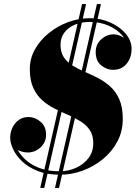

<svg xmlns="http://www.w3.org/2000/svg" viewBox="-20 -850 671 950"><path d="M277.5 14.5Q212.5 14.5 165.8 -4.2Q119 -23 89 -52Q59 -81 44.8 -111.8Q30.5 -142.5 30.5 -167Q30.5 -210 55.8 -240.5Q81 -271 122 -271Q153 -271 180.5 -247.8Q208 -224.5 208 -183Q208 -157.5 195 -137.8Q182 -118 161.5 -106.8Q141 -95.5 118.5 -95.5Q86 -95.5 58.8 -113.2Q31.5 -131 31.5 -167H50.5Q50.5 -145 63.2 -117Q76 -89 103 -62.8Q130 -36.5 172.8 -19.5Q215.5 -2.5 275 -2.5Q318.5 -2.5 356.5 -19.8Q394.5 -37 418 -68Q441.5 -99 441.5 -141.5Q441.5 -180.5 424.5 -206Q407.5 -231.5 379.5 -249Q351.5 -266.5 318 -281Q284.5 -295.5 251 -312.2Q217.5 -329 189.5 -353.5Q161.5 -378 144.5 -415.5Q127.5 -453 127.5 -508.5Q127.5 -560.5 153 -606Q178.5 -651.5 221.5 -686.2Q264.5 -721 317 -740.5Q369.5 -760 423 -760Q477 -760 524.5 -739.2Q572 -718.5 601.5 -683.8Q631 -649 631 -608.5Q631 -563 605.8 -533.8Q580.5 -504.5 539 -504.5Q508 -504.5 480.8 -526.5Q453.5 -548.5 453.5 -592.5Q453.5 -631 480.8 -655.5Q508 -680 541.5 -680Q563 -680 583.2 -668.8Q603.5 -657.5 616.8 -640.8Q630 -624 630 -608.5H611Q611 -643.5 585.5 -674Q560 -704.5 517.5 -723Q475 -741.5 424.5 -741.5Q382 -741.5 349.2 -727.5Q316.5 -713.5 298 -688.2Q279.5 -663 279.5 -629Q279.5 -590.5 296.2 -566Q313 -541.5 340.5 -524.8Q368 -508 400.8 -494Q433.5 -480 466.2 -463Q499 -446 526.5 -421Q554 -396 570.8 -357.5Q587.5 -319 587.5 -261Q587.5 -200.5 561 -150.2Q534.5 -100 489.5 -63Q444.5 -26 389.5 -5.8Q334.5 14.5 277.5 14.5ZM179 80 386 -830H406L199 80ZM252 80 459.5 -830H479.5L272 80Z"/></svg>

Font: Bodoni Moda 11pt ExtraBold
Style: Italic
Weight: 800
Italic angle: -13°
Version: Version 2.004